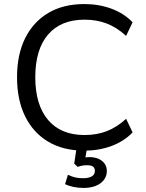

<svg xmlns="http://www.w3.org/2000/svg" viewBox="-20 -734 721 947"><path d="M396 9Q292 9 218 -35Q144 -79 104 -160Q64 -241 64 -353Q64 -465 104 -545.5Q144 -626 218 -670Q292 -714 396 -714Q468 -714 530 -691Q592 -668 634 -624L602 -557Q556 -599 506.5 -618Q457 -637 397 -637Q280 -637 217 -563.5Q154 -490 154 -353Q154 -217 217 -142.5Q280 -68 397 -68Q457 -68 506.5 -87Q556 -106 602 -148L634 -81Q592 -37 530 -14Q468 9 396 9ZM392 193Q367 193 342.5 188Q318 183 301 174L315 128Q334 137 350.5 141Q367 145 390 145Q417 145 432.5 136Q448 127 448 109Q448 95 439 88Q430 81 410 81Q399 81 388.5 82.5Q378 84 363 89L346 73L360 -20H412L399 56L374 49Q386 45 398.5 43Q411 41 422 41Q446 41 465 49Q484 57 495.5 72.5Q507 88 507 110Q507 135 492 154Q477 173 451.5 183Q426 193 392 193Z"/></svg>

Font: Nunito Sans 12pt ExtraLight 11pt
Style: Regular
Weight: 400
Version: Version 3.101;gftools[0.9.27]